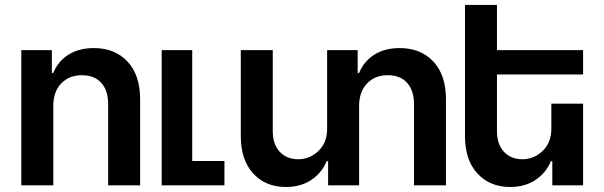

<svg xmlns="http://www.w3.org/2000/svg" viewBox="-20 -747 2436 774"><path d="M194.8 -319.8V0H65.9V-544.9H189V-453.1H194.8Q213.9 -500 256.1 -526.6Q298.3 -553.2 357.9 -553.2Q443.4 -553.2 494.1 -498.8Q544.9 -444.3 544.9 -347.2V0H416V-327.1Q416 -382.3 388.2 -413.1Q360.4 -443.8 310.1 -443.8Q258.3 -443.8 226.6 -410.4Q194.8 -377 194.8 -319.8Z M884.8 0H631.8V-544.9H754.9V-98.1H884.8Z M1427.7 -319.8V0H1302.7V-97.2H1296.9Q1277.3 -49.8 1234.6 -21.5Q1191.9 6.8 1132.8 6.8Q1050.3 6.8 1000.5 -47.9Q950.7 -102.5 950.7 -198.2V-544.9H1079.6V-217.8Q1079.6 -166 1107.4 -135.5Q1135.3 -105 1182.6 -105Q1228 -105 1263.4 -138.2Q1298.8 -171.4 1298.8 -229V-544.9H1421.9V-453.1H1427.7Q1446.8 -500 1489 -526.6Q1531.2 -553.2 1590.8 -553.2Q1676.3 -553.2 1727.1 -498.8Q1777.8 -444.3 1777.8 -347.2V0H1648.9V-327.1Q1648.9 -382.3 1621.1 -413.1Q1593.3 -443.8 1543 -443.8Q1491.2 -443.8 1459.5 -410.4Q1427.7 -377 1427.7 -319.8Z M2202.6 -229V-329.1H2330.6V0H2206.5V-97.2H2200.7Q2181.2 -49.8 2138.4 -21.5Q2095.7 6.8 2036.6 6.8Q1954.1 6.8 1904.3 -47.9Q1854.5 -102.5 1854.5 -198.2V-727.1H1983.4V-544.9H2330.6V-446.8H1983.4V-217.8Q1983.4 -166 2011.2 -135.5Q2039.1 -105 2086.4 -105Q2131.8 -105 2167.2 -138.2Q2202.6 -171.4 2202.6 -229Z"/></svg>

Font: Telcell.Market SemBd
Style: Regular
Weight: 600
Designer: Rasmus Andersson, Sedrak Mkrtchyan
Version: Version 3.019;git-0a5106e0b